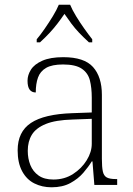

<svg xmlns="http://www.w3.org/2000/svg" viewBox="-20 -786 567 816"><path d="M199 10Q159 10 126 -6.5Q93 -23 74 -58.5Q55 -94 55 -147Q55 -226 111.5 -263.5Q168 -301 287 -305L370 -308V-371Q370 -413 362 -444.5Q354 -476 327.5 -494Q301 -512 248 -512Q201 -512 176 -497.5Q151 -483 141.5 -456.5Q132 -430 132 -393Q115 -393 106 -405Q97 -417 97 -443Q97 -467 111.5 -490Q126 -513 160 -528Q194 -543 249 -543Q338 -543 375.5 -501Q413 -459 413 -383V-111Q413 -76 417 -57.5Q421 -39 433.5 -32Q446 -25 472 -25H478V0H381L373 -100H370Q356 -77 334 -51.5Q312 -26 279 -8Q246 10 199 10ZM207 -23Q254 -23 290.5 -46.5Q327 -70 348.5 -105Q370 -140 370 -175V-281L289 -278Q216 -276 174.5 -259Q133 -242 115.5 -213.5Q98 -185 98 -145Q98 -112 109 -84.5Q120 -57 144 -40Q168 -23 207 -23ZM136 -619Q152 -638 170 -664Q188 -690 204.5 -717Q221 -744 230 -766H278Q287 -744 303.5 -717Q320 -690 338.5 -664Q357 -638 372 -619V-606H358Q334 -628 316 -647Q298 -666 283.5 -685.5Q269 -705 254 -727Q239 -705 224 -685.5Q209 -666 191.5 -647Q174 -628 150 -606H136Z"/></svg>

Font: Noto Rashi Hebrew ExtraLight
Style: Regular
Weight: 250
Version: Version 1.006